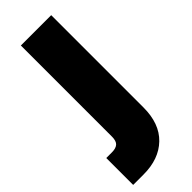

<svg xmlns="http://www.w3.org/2000/svg" viewBox="-261 -528 747 747"><g transform="rotate(-45 112.5 -154.0)"><path d="M-29.5 44.5H1.5Q23.5 44.5 34.2 35Q45 25.5 45 1.5V-500H212V7.5Q212 96.5 162.2 144.5Q112.5 192.5 27.5 192.5H-29.5Z"/></g></svg>

Font: Overused Grotesk ExtraBold
Style: Regular
Weight: 800
Version: Version 0.004